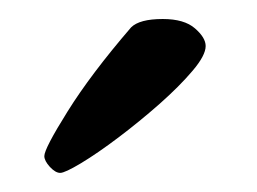

<svg xmlns="http://www.w3.org/2000/svg" viewBox="-20 -682 269 201"><path d="M43 -501Q38.1 -501 32.2 -507.3Q26.4 -513.7 26.4 -518.6Q26.4 -526.4 50.8 -565.4Q75.2 -604.5 117.2 -653.3Q126 -662.1 150.4 -662.1Q172.9 -662.1 184.1 -652.3Q195.3 -642.6 195.3 -633.8Q195.3 -624 181.6 -607.9Q168 -591.8 147 -573.2Q126 -554.7 104 -538.1Q82 -521.5 64.9 -511.2Q47.9 -501 43 -501Z"/></svg>

Font: Crimson Text
Style: Bold
Weight: 700
Designer: Sebastian Kosch
Foundry: Sebastian Kosch
Version: Version 1.100